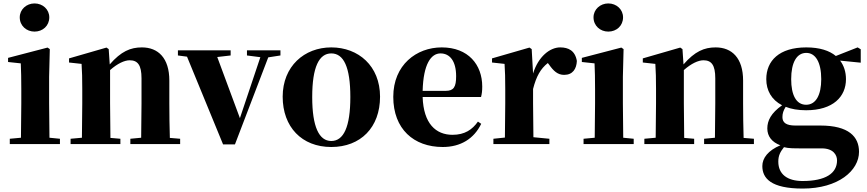

<svg xmlns="http://www.w3.org/2000/svg" viewBox="-20 -839 5048 1118"><path d="M181 -655C229 -655 267 -689 267 -738C267 -784 229 -819 181 -819C134 -819 95 -784 95 -738C95 -689 134 -655 181 -655ZM101 0H329V-31L268 -37C267 -95 266 -182 266 -238V-392L270 -553L257 -562L27 -502V-478L101 -470C103 -423 104 -384 104 -318V-238L102 -37L37 -31V0Z M801 0H1029V-31L969 -36C967 -94 966 -179 966 -238V-370C966 -501 901 -563 806 -563C740 -563 685 -540 619 -464L613 -553L600 -562L382 -499V-475L455 -467C458 -419 459 -386 459 -321V-238C459 -182 458 -96 457 -37L391 -31V0H681V-31L623 -36L621 -238V-431C664 -469 705 -488 735 -488C782 -488 804 -460 804 -383V-238L802 -37L739 -31V0Z M1418 -516 1496 -506 1377 -151 1245 -507 1323 -516V-546H1016V-516L1069 -509L1279 2H1348L1542 -505L1613 -516V-546H1418Z M1909 17C2080 17 2193 -97 2193 -276C2193 -455 2067 -563 1909 -563C1752 -563 1626 -453 1626 -276C1626 -100 1737 17 1909 17ZM1909 -18C1838 -18 1798 -100 1798 -274C1798 -449 1838 -528 1909 -528C1981 -528 2020 -449 2020 -274C2020 -100 1981 -18 1909 -18Z M2558 17C2662 17 2740 -31 2782 -118L2763 -131C2730 -84 2686 -54 2615 -54C2518 -54 2446 -119 2441 -274H2781C2786 -293 2788 -310 2788 -335C2788 -462 2707 -563 2552 -563C2405 -563 2270 -461 2270 -275C2270 -88 2389 17 2558 17ZM2441 -310C2445 -466 2490 -528 2545 -528C2599 -528 2636 -484 2636 -395C2636 -333 2622 -310 2576 -310Z M3084 -321C3103 -395 3128 -439 3170 -472L3177 -463C3203 -426 3227 -403 3265 -403C3315 -403 3337 -438 3339 -484C3329 -544 3290 -563 3242 -563C3183 -563 3115 -511 3084 -411L3076 -553L3063 -562L2845 -499V-475L2918 -467C2921 -419 2922 -387 2922 -321V-238C2922 -182 2921 -96 2920 -38L2853 -31V0H3179V-31L3086 -40L3084 -238Z M3522 -655C3570 -655 3608 -689 3608 -738C3608 -784 3570 -819 3522 -819C3475 -819 3436 -784 3436 -738C3436 -689 3475 -655 3522 -655ZM3442 0H3670V-31L3609 -37C3608 -95 3607 -182 3607 -238V-392L3611 -553L3598 -562L3368 -502V-478L3442 -470C3444 -423 3445 -384 3445 -318V-238L3443 -37L3378 -31V0Z M4142 0H4370V-31L4310 -36C4308 -94 4307 -179 4307 -238V-370C4307 -501 4242 -563 4147 -563C4081 -563 4026 -540 3960 -464L3954 -553L3941 -562L3723 -499V-475L3796 -467C3799 -419 3800 -386 3800 -321V-238C3800 -182 3799 -96 3798 -37L3732 -31V0H4022V-31L3964 -36L3962 -238V-431C4005 -469 4046 -488 4076 -488C4123 -488 4145 -460 4145 -383V-238L4143 -37L4080 -31V0Z M4674 -229C4616 -229 4587 -286 4587 -378C4587 -475 4619 -531 4675 -531C4729 -531 4762 -476 4762 -378C4762 -286 4731 -229 4674 -229ZM4674 -197C4831 -197 4906 -276 4906 -378C4906 -420 4894 -457 4872 -486L4992 -474V-552L4974 -563L4847 -513C4810 -544 4753 -563 4675 -563C4517 -563 4442 -485 4442 -378C4442 -313 4472 -258 4534 -226C4469 -180 4448 -136 4448 -91C4448 -45 4475 -11 4524 7C4453 37 4419 81 4419 128C4419 199 4469 259 4654 259C4862 259 4982 154 4982 45C4982 -43 4922 -108 4757 -108H4611C4558 -108 4536 -125 4536 -157C4536 -179 4542 -196 4555 -217C4587 -204 4627 -197 4674 -197ZM4545 18C4572 25 4600 25 4654 25H4765C4832 25 4854 63 4854 95C4854 170 4788 215 4653 215C4565 215 4512 176 4512 102C4512 66 4524 45 4545 18Z"/></svg>

Font: Noto Serif CJK HK Black
Style: Regular
Weight: 900
Designer: Ryoko NISHIZUKA 西塚涼子 (kana & ideographs); Frank Grießhammer (Latin, Greek & Cyrillic); Wenlong ZHANG 张文龙 (bopomofo); San
Foundry: Adobe
Version: Version 2.001;hotconv 1.1.0;makeotfexe 2.6.0